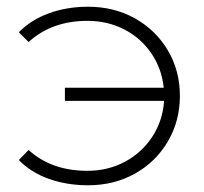

<svg xmlns="http://www.w3.org/2000/svg" viewBox="-20 -546 608 571"><path d="M515 -261Q515 -186 479 -125Q443 -64 381 -29.5Q319 5 242 5Q179 5 125.5 -14Q72 -33 36 -70L65 -100Q133 -38 240 -38Q301 -38 351.5 -65Q402 -92 433 -139.5Q464 -187 468 -246H173V-285H467Q461 -342 430 -387.5Q399 -433 349.5 -458.5Q300 -484 240 -484Q134 -484 65 -421L36 -450Q72 -487 125.5 -506.5Q179 -526 242 -526Q319 -526 381 -491.5Q443 -457 479 -396.5Q515 -336 515 -261Z"/></svg>

Font: Montserrat Alternates Light
Style: Regular
Weight: 300
Designer: Julieta Ulanovsky
Foundry: Julieta Ulanovsky
Version: Version 7.200